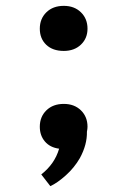

<svg xmlns="http://www.w3.org/2000/svg" viewBox="-20 -626 429 656"><path d="M198 -606Q234 -606 256.5 -584Q279 -562 279 -528Q279 -495 256.5 -473.5Q234 -452 198 -452Q160 -452 138 -473Q116 -494 116 -528Q116 -562 138.5 -584Q161 -606 198 -606ZM198 -271Q234 -271 256.5 -249Q279 -227 279 -193Q279 -186 277 -176Q278 -132 253 -86Q234 -53 205 -27Q176 -1 152 10L121 -30Q167 -66 182 -118Q151 -122 133.5 -142.5Q116 -163 116 -193Q116 -227 138.5 -249Q161 -271 198 -271Z"/></svg>

Font: Freesentation 8 ExtraBold
Style: Regular
Weight: 800
Designer: glyphs from Roboto by Christian Robertson / Hangul glyphs from Noto Sans CJK(Source Han Sans) by Jang Soo-young and Kang
Foundry: PT&
Version: Version 2.001